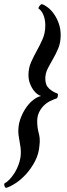

<svg xmlns="http://www.w3.org/2000/svg" viewBox="-57 -766 321 924"><path d="M43 -22Q44 -40 42 -55.5Q40 -71 37 -86.5Q34 -102 32 -118Q30 -134 32 -152Q34 -176 44 -201.5Q54 -227 69 -248.5Q84 -270 103 -285Q122 -300 141 -304Q132 -306 121.5 -314Q111 -322 102 -335Q93 -348 86.5 -366Q80 -384 80 -405Q80 -438 92.5 -466.5Q105 -495 120.5 -522.5Q136 -550 148.5 -579Q161 -608 161 -644Q161 -673 151.5 -695Q142 -717 128 -725Q128 -731 134 -738.5Q140 -746 145 -746Q158 -742 174 -729.5Q190 -717 203.5 -697.5Q217 -678 226 -652.5Q235 -627 235 -597Q235 -561 223.5 -533.5Q212 -506 198 -482Q184 -458 172.5 -435.5Q161 -413 161 -387Q161 -356 179.5 -339.5Q198 -323 221 -315Q223 -310 221 -302.5Q219 -295 217 -293Q201 -288 184 -279.5Q167 -271 153.5 -257.5Q140 -244 131 -225.5Q122 -207 122 -182Q122 -152 129.5 -125Q137 -98 133 -67Q130 -25 111.5 10Q93 45 68.5 72Q44 99 17.5 116Q-9 133 -27 138Q-32 138 -35 130.5Q-38 123 -36 117Q-24 111 -11 97.5Q2 84 13.5 65.5Q25 47 33 24.5Q41 2 43 -22Z"/></svg>

Font: Vermiglione SemiBold
Style: Italic
Weight: 600
Italic angle: -11°
Version: Version 1.000